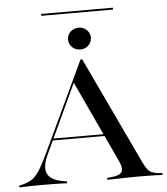

<svg xmlns="http://www.w3.org/2000/svg" viewBox="-67 -864 797 914"><g transform="rotate(-5 331.5 -407.0)"><path d="M137.1 -146Q108.9 -87.1 124.6 -54Q140.3 -21 201.6 -11.3L216.9 -8.9V0Q190.3 -1.6 155.6 -2Q121 -2.4 80.6 -2.4Q50 -2.4 28.2 -1.6Q6.5 -0.8 -11.3 0V-8.9L0 -11.3Q28.2 -17.7 47.2 -29.4Q66.1 -41.1 83.1 -66.1Q100 -91.1 121.8 -136.3L331.5 -581.5H339.5L581.5 -69.4Q591.9 -48.4 600.4 -36.3Q608.9 -24.2 621 -18.5Q633.1 -12.9 651.6 -10.5L672.6 -8.9V0Q660.5 -0.8 644 -1.2Q627.4 -1.6 607.3 -2Q587.1 -2.4 563.7 -2.4H562.9H562.1Q538.7 -2.4 516.9 -2Q495.2 -1.6 475.8 -1.2Q456.5 -0.8 439.5 -0.4Q422.6 0 408.9 0V-8.9L433.1 -11.3Q471 -15.3 479.4 -31.5Q487.9 -47.6 472.6 -82.3L287.9 -478.2L296.8 -488.7ZM160.5 -208.9 165.3 -217.7H450.8L454 -208.9ZM335.5 -629Q312.1 -629 296.4 -644Q280.6 -658.9 280.6 -681.5Q280.6 -703.2 296.4 -718.1Q312.1 -733.1 335.5 -733.1Q358.1 -733.1 373.8 -718.1Q389.5 -703.2 389.5 -681.5Q389.5 -658.9 373.8 -644Q358.1 -629 335.5 -629ZM163.7 -804.8V-813.7H506.5V-804.8Z"/></g></svg>

Font: Playfair 144pt SemiExpanded Medium
Style: Regular
Weight: 500
Width: 6
Designer: Claus Eggers Sørensen
Foundry: Claus Eggers Sørensen
Version: Version 2.203